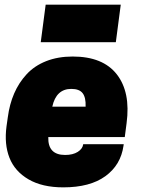

<svg xmlns="http://www.w3.org/2000/svg" viewBox="-20 -785 600 819"><path d="M153.8 -605 174.8 -765.1H495.1L474.1 -605ZM512.2 -200.2H186Q183.6 -124 257.8 -124Q291 -124 311.8 -137.2Q332.5 -150.4 335 -169.9H507.8L506.8 -163.1Q495.1 -81.1 429.4 -33.4Q363.8 14.2 250 14.2Q160.2 14.2 101.6 -20Q43 -54.2 20.3 -112.1Q-2.4 -169.9 7.8 -246.1L13.2 -284.2Q20.5 -340.3 40.5 -386.5Q60.5 -432.6 93.8 -468.5Q127 -504.4 177 -524.2Q227.1 -543.9 290 -543.9Q418.9 -543.9 478.3 -467.8Q537.6 -391.6 520 -259.8ZM284.2 -405.8Q219.7 -405.8 203.1 -330.1H345.2Q346.7 -369.1 332.5 -387.5Q318.4 -405.8 284.2 -405.8Z"/></svg>

Font: Cooper Hewitt
Style: Heavy Italic
Weight: 714
Designer: Village Type and Design LLC
Foundry: Cooper Hewitt Smithsonian Design Museum
Version: 1.000